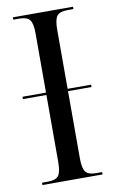

<svg xmlns="http://www.w3.org/2000/svg" viewBox="-83 -759 483 805"><g transform="rotate(-10 159.0 -357.0)"><path d="M31 0V-10H57Q89 -10 101 -25Q113 -40 113 -83V-369H13V-379H113V-631Q113 -674 101 -689Q89 -704 57 -704H31V-714H287V-704H261Q229 -704 217 -689Q205 -674 205 -630V-379H305V-369H205V-83Q205 -40 217 -25Q229 -10 261 -10H287V0Z"/></g></svg>

Font: Noto Serif Display Condensed
Style: Regular
Weight: 400
Width: 3
Designer: Monotype Design Team
Foundry: Monotype Imaging Inc.
Version: Version 2.009